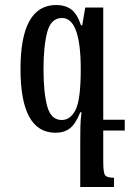

<svg xmlns="http://www.w3.org/2000/svg" viewBox="-20 -522 524 768"><path d="M154 -245Q154 -151 169 -96.5Q184 -42 227 -42Q262 -42 282.5 -83Q303 -124 303 -245Q303 -450 228 -450Q184 -450 169 -394Q154 -338 154 -245ZM436 189V226H301V43Q301 13 301.5 -14Q302 -41 306 -73H301Q283 -27 260 -9Q237 9 202 9Q62 9 62 -246Q62 -502 205 -502Q240 -502 264 -485Q288 -468 304 -421H309L321 -492H393V-43H479V0H393V125Q393 169 400.5 179Q408 189 436 189Z"/></svg>

Font: Noto Serif Armenian Condensed Regular
Style: Regular
Weight: 400
Width: 3
Designer: Monotype Design Team
Foundry: Monotype Imaging Inc.
Version: Version 1.900